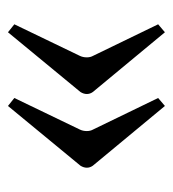

<svg xmlns="http://www.w3.org/2000/svg" viewBox="4 -479 434 482"><g transform="rotate(90 221.0 -238.0)"><path d="M41 -57 120 -221Q124 -229 124 -239Q124 -248 120 -255L41 -418L61 -435L211 -254Q216 -247 216 -239Q216 -231 211 -223L61 -41ZM226 -57 305 -221Q309 -229 309 -239Q309 -248 305 -255L226 -418L246 -435L396 -254Q401 -247 401 -239Q401 -231 396 -223L246 -41Z"/></g></svg>

Font: Heuristica
Style: Regular
Weight: 400
Version: Version 1.0.1 ; ttfautohint (v1.4.1)